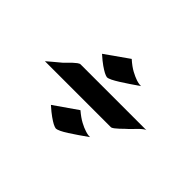

<svg xmlns="http://www.w3.org/2000/svg" viewBox="-86 -629 750 750"><g transform="rotate(45 289.0 -254.0)"><path d="M386.2 -405.8Q367.2 -392.6 348.6 -380.1Q330.1 -367.7 314.5 -357.9Q298.8 -348.1 286.6 -342Q274.4 -335.9 267.1 -335.9Q260.7 -336.9 250 -342.3Q240.7 -347.2 225.8 -357.4Q210.9 -367.7 189 -387.2L285.2 -455.1Q307.6 -435.1 326.4 -425Q345.2 -415 358.4 -410.6Q374 -405.3 386.2 -405.8ZM522.9 -298.8Q519 -298.8 511.2 -292.7Q503.4 -286.6 495.4 -278.6Q487.3 -270.5 480.2 -262.9Q473.1 -255.4 470.2 -252.9Q466.8 -250.5 459.5 -243.2Q452.1 -235.8 444.1 -228.3Q436 -220.7 428.2 -214.8Q420.4 -209 416 -209H51.8Q64.5 -219.7 75.2 -229Q84.5 -236.8 93.3 -244.1Q102.1 -251.5 105 -253.9Q108.4 -256.8 115.5 -264.4Q122.6 -272 130.6 -279.5Q138.7 -287.1 146.5 -293Q154.3 -298.8 159.2 -298.8ZM386.2 -124Q367.2 -110.4 348.6 -97.7Q330.1 -85 314.5 -75Q298.8 -64.9 286.6 -59.1Q274.4 -53.2 267.1 -53.2Q260.7 -54.2 250 -59.6Q240.7 -64.5 225.8 -75Q210.9 -85.4 189 -105L285.2 -171.9Q307.6 -152.8 326.4 -142.8Q345.2 -132.8 358.4 -128.9Q374 -123.5 386.2 -124Z"/></g></svg>

Font: Eagle Lake
Style: Regular
Weight: 400
Designer: Astigmatic (AOETI)
Foundry: Astigmatic (AOETI)
Version: Version 1.000